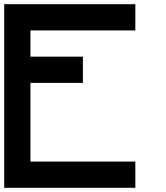

<svg xmlns="http://www.w3.org/2000/svg" viewBox="-20 -895 790 915"><path d="M625 -875V-750H125V-625H375V-500H125V-125H625V0H0V-875Z"/></svg>

Font: CraftyPE
Style: Regular
Weight: 400
Designer: Erek Butcher
Foundry: Haunted Coop
Version: Version 0.018;April 4, 2024;FontCreator 15.0.0.2962 64-bit